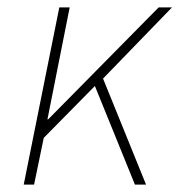

<svg xmlns="http://www.w3.org/2000/svg" viewBox="-20 -498 484 518"><path d="M44 0 140 -478H168L108 -176H110L408 -478H444L258 -286L374 0H344L236 -266L98 -126L72 0Z"/></svg>

Font: Source Sans 3
Style: Italic
Weight: 200
Italic angle: -11°
Designer: Paul D. Hunt
Foundry: Adobe
Version: Version 3.046;hotconv 1.0.118;makeotfexe 2.5.65603